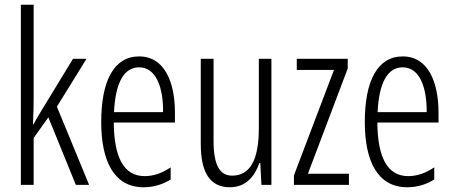

<svg xmlns="http://www.w3.org/2000/svg" viewBox="-20 -780 1913 810"><path d="M122 -372V-760H68V0H122V-198L184 -285L300 0H356L220 -330L345 -532H288L154 -312C142 -293 133 -277 121 -255H119C121 -295 122 -330 122 -372Z M567 -542C460 -542 407 -438 407 -265C407 -102 460 10 586 10C629 10 667 -2 700 -23V-74C663 -49 627 -37 590 -37C503 -37 461 -115 460 -263H718V-305C718 -432 675 -542 567 -542ZM567 -496C639 -496 669 -410 668 -307H461C467 -435 505 -496 567 -496Z M1125 -532H1072V-240C1072 -103 1034 -39 959 -39C907 -39 881 -84 881 -185V-532H827V-173C827 -56 863 10 950 10C1018 10 1055 -37 1074 -92H1078L1083 0H1125Z M1452 0V-47H1279L1447 -491V-532H1232V-485H1389L1220 -40V0Z M1679 -542C1572 -542 1519 -438 1519 -265C1519 -102 1572 10 1698 10C1741 10 1779 -2 1812 -23V-74C1775 -49 1739 -37 1702 -37C1615 -37 1573 -115 1572 -263H1830V-305C1830 -432 1787 -542 1679 -542ZM1679 -496C1751 -496 1781 -410 1780 -307H1573C1579 -435 1617 -496 1679 -496Z"/></svg>

Font: Noto Sans Devanagari ExtraCondensed Light
Style: Regular
Weight: 300
Width: 2
Designer: Jelle Bosma - Monotype Design Team
Foundry: Monotype Imaging Inc.
Version: Version 2.004